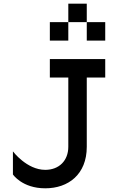

<svg xmlns="http://www.w3.org/2000/svg" viewBox="-20 -1020 640 1040"><path d="M225 0C350 0 450 -75 450 -225V-600H550V-700H250V-600H350V-225C350 -150 300 -100 225 -100C125 -100 50 -200 50 -200V-75C50 -75 100 0 225 0ZM250 -800H350V-900H250ZM350 -900H450V-1000H350ZM450 -800H550V-900H450Z"/></svg>

Font: LS-VG5000
Style: Regular
Weight: 400
Designer: Justin Bihan, 2021
Foundry: Justin Bihan, 2021
Version: Version 1.000;Glyphs 3.1.2 (3151)